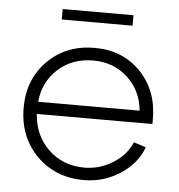

<svg xmlns="http://www.w3.org/2000/svg" viewBox="-51 -718 734 786"><g transform="rotate(5 316.5 -325.0)"><path d="M320 -31Q383 -31 437.5 -65.5Q492 -100 513 -152L563 -136Q539 -68 471 -24Q403 20 322 20Q204 20 127.5 -57.5Q51 -135 51 -254Q51 -371 127 -447Q203 -523 320 -523Q435 -523 508.5 -447Q582 -371 582 -254V-233H107Q113 -144 172.5 -87.5Q232 -31 320 -31ZM108 -283H525Q517 -366 459.5 -418.5Q402 -471 318 -471Q233 -471 174.5 -418.5Q116 -366 108 -283ZM466 -670V-627H175V-670Z"/></g></svg>

Font: Metropolitano Light
Style: Regular
Weight: 300
Designer: Fonts by Alex Slobzheninov & Chris M. Simpson / Changes by Cristiano Sobral
Foundry: Fonts by Alex Slobzheninov & Chris M. Simpson / Changes by Cristiano Sobral
Version: Version 1.00;August 30, 2020;FontCreator 13.0.0.2681 64-bit